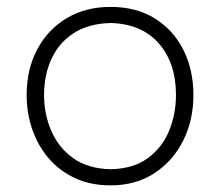

<svg xmlns="http://www.w3.org/2000/svg" viewBox="-20 -540 653 570"><path d="M308.6 -37.6Q241.2 -39.1 197.5 -70.3Q153.8 -101.6 132.3 -151.4Q110.8 -201.2 110.8 -257.8Q110.8 -317.4 132.8 -365.2Q154.8 -413.1 199 -441.7Q243.2 -470.2 308.6 -471.7Q400.9 -469.2 451.7 -410.9Q502.4 -352.5 502.4 -257.8Q502.4 -201.2 481.9 -151.4Q461.4 -101.6 418.5 -70.3Q375.5 -39.1 308.6 -37.6ZM308.6 10.3Q382.8 10.3 438 -25.6Q493.2 -61.5 523.7 -122.3Q554.2 -183.1 554.2 -257.8Q554.2 -332 524.7 -391.4Q495.1 -450.7 439.9 -485.1Q384.8 -519.5 308.1 -519.5Q233.9 -519.5 177.7 -485.8Q121.6 -452.1 90.3 -393.1Q59.1 -334 59.1 -257.8Q59.1 -204.6 75.7 -156.2Q92.3 -107.9 124 -70.6Q155.8 -33.2 202.1 -11.5Q248.5 10.3 308.6 10.3Z"/></svg>

Font: Pinar FD VF
Style: Regular
Weight: 300
Designer: Amin Abedi
Version: Version 2.000